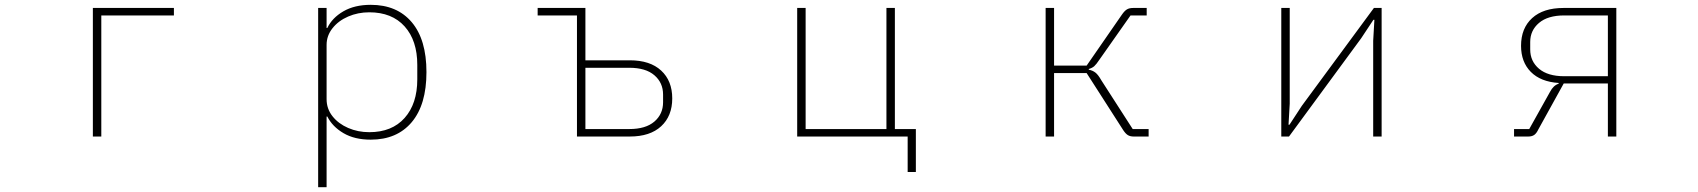

<svg xmlns="http://www.w3.org/2000/svg" viewBox="-20 -566 7040 796"><path d="M400 0H365V-533H701V-502H400Z M1299 210V-533H1334V-450H1337Q1357 -492 1403.5 -519Q1450 -546 1517 -546Q1626 -546 1687 -474Q1748 -402 1748 -267Q1748 -132 1687 -59.5Q1626 13 1517 13Q1450 13 1404 -14Q1358 -41 1337 -83H1334V210ZM1710 -237V-297Q1710 -398 1657.5 -456.5Q1605 -515 1511 -515Q1464 -515 1423.5 -497.5Q1383 -480 1358.5 -449Q1334 -418 1334 -380V-155Q1334 -115 1358.5 -84Q1383 -53 1423.5 -35.5Q1464 -18 1511 -18Q1605 -18 1657.5 -77Q1710 -136 1710 -237Z M2372 0V-502H2209V-533H2407V-316H2591Q2675 -316 2721 -273.5Q2767 -231 2767 -158Q2767 -85 2721 -42.5Q2675 0 2591 0ZM2589 -31Q2657 -31 2693 -62Q2729 -93 2729 -142V-174Q2729 -223 2693 -254Q2657 -285 2589 -285H2407V-31Z M3777 147H3743V0H3285V-533H3320V-31H3655V-533H3690V-31H3777Z M4315 0V-533H4350V-294H4485L4631 -505Q4642 -521 4652 -527Q4662 -533 4678 -533H4734V-502H4667L4539 -320Q4525 -299 4516.5 -291.5Q4508 -284 4494 -280V-277Q4510 -274 4521.5 -265Q4533 -256 4546 -233L4676 -31H4742V0H4680Q4666 0 4656.5 -5.5Q4647 -11 4637 -26L4485 -263H4350V0Z M5324 0H5292V-533H5327V-136L5322 -49H5326L5377 -127L5676 -533H5708V0H5673V-397L5678 -484H5674L5623 -407Z M6257 0V-31H6320L6406 -185Q6420 -212 6442 -219V-222Q6367 -227 6326.5 -268Q6286 -309 6286 -376Q6286 -449 6332 -491Q6378 -533 6462 -533H6681V0H6646V-220H6463L6358 -30Q6350 -13 6340.5 -6.5Q6331 0 6316 0ZM6646 -250V-502H6465Q6397 -502 6360.5 -471Q6324 -440 6324 -392V-361Q6324 -312 6360.5 -281Q6397 -250 6465 -250Z"/></svg>

Font: IBM Plex Sans JP ExtraLight
Style: Regular
Weight: 200
Designer: Mike Abbink; Paul van der Laan; Pieter van Rosmalen; Wujin Sim; Yejin Wi; Jinhee Kim; Boomi Park; Yona Kim; Kichan Ma
Foundry: Sandoll Inc.
Version: Version 1.001